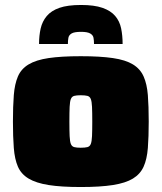

<svg xmlns="http://www.w3.org/2000/svg" viewBox="-20 -744 650 772"><path d="M305 8Q226 8 175.5 0Q125 -8 95 -26Q65 -44 52 -74Q39 -104 35.5 -149Q32 -194 32 -255Q32 -317 35.5 -361.5Q39 -406 52 -436.5Q65 -467 95 -485Q125 -503 175.5 -510.5Q226 -518 305 -518Q383 -518 434 -510.5Q485 -503 514.5 -485Q544 -467 557.5 -436.5Q571 -406 574.5 -361.5Q578 -317 578 -255Q578 -194 574.5 -149Q571 -104 557.5 -74Q544 -44 514.5 -26Q485 -8 434 0Q383 8 305 8ZM304 -150Q322 -150 331.5 -152.5Q341 -155 345 -165Q349 -175 350 -196.5Q351 -218 351 -255Q351 -293 350 -314.5Q349 -336 345 -346Q341 -356 331.5 -358.5Q322 -361 304 -361Q288 -361 278.5 -358.5Q269 -356 265 -346Q261 -336 260 -314.5Q259 -293 259 -255Q259 -218 260 -196.5Q261 -175 265 -165Q269 -155 278.5 -152.5Q288 -150 304 -150ZM306 -724Q359 -724 392 -712.5Q425 -701 443 -680Q461 -659 467 -630Q473 -601 473 -567H358Q358 -581 356 -592Q354 -603 342.5 -609.5Q331 -616 306 -616Q279 -616 268 -609.5Q257 -603 255 -592Q253 -581 253 -567H137Q137 -601 143.5 -629.5Q150 -658 168 -679.5Q186 -701 219 -712.5Q252 -724 306 -724Z"/></svg>

Font: Saira SemiExpanded Black
Style: Regular
Weight: 900
Width: 6
Designer: Hector Gatti with collaboration of the Omnibus-Type team
Foundry: Omnibus-Type
Version: Version 1.101